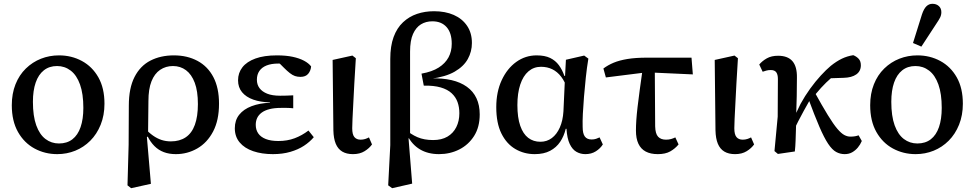

<svg xmlns="http://www.w3.org/2000/svg" viewBox="-20 -797 5122 1009"><path d="M281 13Q216 13 161.5 -16.5Q107 -46 74.5 -103.5Q42 -161 42 -244Q42 -305 61.5 -354Q81 -403 116 -437Q151 -471 195.5 -488.5Q240 -506 290 -506Q356 -506 410.5 -476.5Q465 -447 497 -390.5Q529 -334 529 -252Q529 -191 509 -141.5Q489 -92 454.5 -57.5Q420 -23 375.5 -5Q331 13 281 13ZM290 -43Q332 -43 360.5 -65Q389 -87 403.5 -129Q418 -171 418 -230Q418 -304 400.5 -353Q383 -402 351.5 -426Q320 -450 280 -450Q239 -450 210.5 -427.5Q182 -405 167.5 -363Q153 -321 153 -262Q153 -187 170.5 -138.5Q188 -90 219 -66.5Q250 -43 290 -43Z M650 177 656 -36 657 -242Q657 -334 687 -392.5Q717 -451 770.5 -478.5Q824 -506 894 -506Q964 -506 1018 -477Q1072 -448 1101.5 -391.5Q1131 -335 1131 -252Q1131 -165 1100 -106Q1069 -47 1017 -17Q965 13 904 13Q869 13 841 2.5Q813 -8 791.5 -29.5Q770 -51 755 -82H734L740 -124Q762 -100 784 -84.5Q806 -69 829 -61.5Q852 -54 878 -54Q924 -54 956 -75.5Q988 -97 1004 -141Q1020 -185 1020 -250Q1020 -318 1003.5 -362Q987 -406 957.5 -428Q928 -450 889 -450Q851 -450 821.5 -430Q792 -410 776 -369.5Q760 -329 760 -266L758 -81L752 -76L773 169L669 192Z M1414 13Q1356 13 1310.5 -2.5Q1265 -18 1239.5 -48.5Q1214 -79 1214 -123Q1214 -165 1237 -194Q1260 -223 1302 -239Q1344 -255 1399 -257V-259Q1349 -260 1311 -273.5Q1273 -287 1252 -312.5Q1231 -338 1231 -375Q1231 -414 1254 -443.5Q1277 -473 1322.5 -489.5Q1368 -506 1435 -506Q1483 -506 1518 -498.5Q1553 -491 1577.5 -478Q1602 -465 1615 -448Q1613 -425 1599.5 -409Q1586 -393 1559 -393Q1543 -393 1530 -397.5Q1517 -402 1503 -413Q1489 -424 1472 -441L1434 -479L1510 -475L1536 -452Q1516 -457 1494 -460Q1472 -463 1443 -463Q1406 -463 1381 -453Q1356 -443 1343 -424Q1330 -405 1330 -378Q1330 -352 1344 -333.5Q1358 -315 1384.5 -304.5Q1411 -294 1452 -294Q1469 -294 1485 -294.5Q1501 -295 1521 -296V-228Q1501 -230 1486.5 -230Q1472 -230 1457 -230Q1422 -230 1396.5 -223.5Q1371 -217 1355 -205Q1339 -193 1331.5 -177Q1324 -161 1324 -141Q1324 -115 1337 -96Q1350 -77 1376.5 -66.5Q1403 -56 1443 -56Q1490 -56 1528.5 -70.5Q1567 -85 1601 -111L1629 -76Q1608 -51 1577.5 -31Q1547 -11 1506 1Q1465 13 1414 13Z M1835 13Q1801 13 1778.5 -0.5Q1756 -14 1744.5 -41.5Q1733 -69 1732 -112L1728 -482L1832 -505L1850 -491Q1845 -418 1842 -358Q1839 -298 1836.5 -251.5Q1834 -205 1832.5 -172.5Q1831 -140 1831 -123Q1831 -90 1842.5 -76.5Q1854 -63 1875 -63Q1888 -63 1899 -66.5Q1910 -70 1919 -75L1935 -38Q1921 -18 1896 -2.5Q1871 13 1835 13Z M2020 177 2031 -34V-487Q2031 -555 2048.5 -602.5Q2066 -650 2098 -680Q2130 -710 2171.5 -724Q2213 -738 2261 -738Q2320 -738 2364.5 -718.5Q2409 -699 2434.5 -661.5Q2460 -624 2460 -571Q2460 -526 2438.5 -487Q2417 -448 2369.5 -420.5Q2322 -393 2243 -383V-385Q2305 -387 2352.5 -376Q2400 -365 2433.5 -341Q2467 -317 2484 -280.5Q2501 -244 2501 -196Q2501 -129 2471.5 -82.5Q2442 -36 2393.5 -11.5Q2345 13 2287 13Q2229 13 2187 -12Q2145 -37 2121 -85H2101L2108 -119Q2139 -91 2174 -76Q2209 -61 2256 -61Q2301 -61 2331.5 -79Q2362 -97 2378 -129Q2394 -161 2394 -202Q2394 -234 2384.5 -260.5Q2375 -287 2353.5 -307Q2332 -327 2296 -337.5Q2260 -348 2207 -347L2195 -410Q2251 -420 2285.5 -442Q2320 -464 2337 -495.5Q2354 -527 2354 -567Q2354 -624 2327 -654.5Q2300 -685 2252 -685Q2218 -685 2192 -669Q2166 -653 2150.5 -618.5Q2135 -584 2135 -525V-77L2127 -69L2146 168L2041 192Z M2790 13Q2734 13 2688 -14Q2642 -41 2615 -95.5Q2588 -150 2588 -234Q2588 -314 2616.5 -375.5Q2645 -437 2693 -471.5Q2741 -506 2800 -506Q2843 -506 2871 -492.5Q2899 -479 2917 -454.5Q2935 -430 2946 -398H2976L2962 -328Q2949 -368 2929 -394Q2909 -420 2882.5 -433Q2856 -446 2823 -446Q2785 -446 2757 -422Q2729 -398 2714 -352.5Q2699 -307 2699 -245Q2699 -179 2714 -136Q2729 -93 2756 -72.5Q2783 -52 2820 -52Q2854 -52 2880 -71.5Q2906 -91 2922 -127Q2938 -163 2941 -212L2949 -388L2954 -483L3050 -505L3072 -489Q3064 -441 3058.5 -389Q3053 -337 3049 -288.5Q3045 -240 3043 -199Q3041 -158 3042 -130Q3042 -95 3053.5 -79.5Q3065 -64 3089 -64Q3102 -64 3112.5 -67.5Q3123 -71 3131 -75L3148 -38Q3135 -17 3111.5 -2Q3088 13 3056 13Q3031 13 3009.5 1Q2988 -11 2974 -40.5Q2960 -70 2957 -120H2953Q2944 -82 2924 -52Q2904 -22 2871 -4.5Q2838 13 2790 13Z M3164 -390 3151 -437Q3175 -455 3205 -467.5Q3235 -480 3277.5 -487Q3320 -494 3380 -494H3614L3621 -406L3379 -417ZM3437 13Q3399 13 3373.5 -0.5Q3348 -14 3335 -41.5Q3322 -69 3322 -111Q3322 -136 3324 -166Q3326 -196 3330.5 -234.5Q3335 -273 3342 -325Q3349 -377 3359 -447H3421L3423 -133Q3424 -94 3438.5 -78.5Q3453 -63 3480 -63Q3495 -63 3507 -66.5Q3519 -70 3529 -75L3546 -38Q3528 -16 3502.5 -1.5Q3477 13 3437 13Z M3843 13Q3809 13 3786.5 -0.5Q3764 -14 3752.5 -41.5Q3741 -69 3740 -112L3736 -482L3840 -505L3858 -491Q3853 -418 3850 -358Q3847 -298 3844.5 -251.5Q3842 -205 3840.5 -172.5Q3839 -140 3839 -123Q3839 -90 3850.5 -76.5Q3862 -63 3883 -63Q3896 -63 3907 -66.5Q3918 -70 3927 -75L3943 -38Q3929 -18 3904 -2.5Q3879 13 3843 13Z M4068 12 4050 -3 4067 -184 4068 -382Q4068 -405 4059.5 -417Q4051 -429 4030 -429Q4018 -429 4007 -426Q3996 -423 3988 -420L3970 -458Q3986 -477 4010 -490.5Q4034 -504 4069 -504Q4120 -504 4144.5 -475.5Q4169 -447 4168 -389Q4168 -344 4167 -291Q4166 -238 4164 -188L4165 -186Q4164 -155 4163 -122Q4162 -89 4161 -58Q4160 -27 4157 -1ZM4147 -100 4125 -176H4151L4187 -251Q4210 -293 4237.5 -331Q4265 -369 4293.5 -400Q4322 -431 4346 -451Q4376 -475 4404 -488.5Q4432 -502 4464 -507Q4480 -501 4492 -488.5Q4504 -476 4504 -454Q4504 -423 4480 -406Q4456 -389 4413 -388L4320 -385L4410 -435Q4379 -414 4350 -389Q4321 -364 4294.5 -335Q4268 -306 4243 -272L4234 -268Q4219 -242 4204 -214.5Q4189 -187 4174.5 -159Q4160 -131 4147 -100ZM4419 13Q4395 13 4374 1.5Q4353 -10 4332 -41.5Q4311 -73 4286 -131Q4261 -189 4227 -281L4258 -318Q4301 -240 4330.5 -192Q4360 -144 4380.5 -120Q4401 -96 4417 -87.5Q4433 -79 4449 -79Q4463 -79 4474 -81Q4485 -83 4492 -86L4509 -56Q4501 -37 4488 -21.5Q4475 -6 4458 3.5Q4441 13 4419 13Z M4792 13Q4727 13 4672.5 -16.5Q4618 -46 4585.5 -103.5Q4553 -161 4553 -244Q4553 -305 4572.5 -354Q4592 -403 4627 -437Q4662 -471 4706.5 -488.5Q4751 -506 4801 -506Q4867 -506 4921.5 -476.5Q4976 -447 5008 -390.5Q5040 -334 5040 -252Q5040 -191 5020 -141.5Q5000 -92 4965.5 -57.5Q4931 -23 4886.5 -5Q4842 13 4792 13ZM4801 -43Q4843 -43 4871.5 -65Q4900 -87 4914.5 -129Q4929 -171 4929 -230Q4929 -304 4911.5 -353Q4894 -402 4862.5 -426Q4831 -450 4791 -450Q4750 -450 4721.5 -427.5Q4693 -405 4678.5 -363Q4664 -321 4664 -262Q4664 -187 4681.5 -138.5Q4699 -90 4730 -66.5Q4761 -43 4801 -43ZM4778 -571 4825 -721Q4835 -751 4848.5 -764Q4862 -777 4880 -777Q4901 -777 4914 -765Q4927 -753 4927 -733Q4927 -718 4920.5 -705Q4914 -692 4901 -673L4822 -552Z"/></svg>

Font: Source Serif 4 Medium
Style: Regular
Weight: 500
Designer: Frank Grießhammer
Foundry: Adobe Systems Incorporated
Version: Version 4.004;hotconv 1.0.116;makeotfexe 2.5.65601